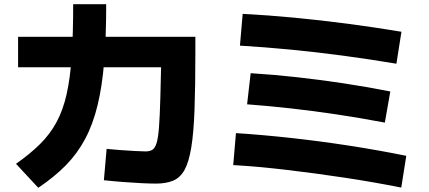

<svg xmlns="http://www.w3.org/2000/svg" viewBox="-20 -839 2040 913"><path d="M722 34Q693 34 652.5 32Q612 30 566 26.5Q520 23 474 18L487 -131Q514 -128 550.5 -125.5Q587 -123 620.5 -121Q654 -119 672 -119Q691 -119 703.5 -126Q716 -133 724 -157Q732 -181 736 -233Q740 -285 742.5 -375Q745 -465 748 -604L832 -519H66V-664H909V-588Q909 -428 905 -317.5Q901 -207 889.5 -137.5Q878 -68 857.5 -31Q837 6 803.5 20Q770 34 722 34ZM56 -60Q123 -107 170.5 -154Q218 -201 249 -258.5Q280 -316 297 -392Q314 -468 321 -572.5Q328 -677 328 -819H485Q485 -665 475.5 -547Q466 -429 444 -338.5Q422 -248 385 -178.5Q348 -109 293 -53Q238 3 162 54Z M1888 53Q1758 27 1619 6Q1480 -15 1344.5 -31Q1209 -47 1089 -54L1102 -206Q1227 -198 1363.5 -183Q1500 -168 1639.5 -146.5Q1779 -125 1912 -98ZM1810 -256Q1694 -278 1584 -294.5Q1474 -311 1367.5 -323Q1261 -335 1155 -343L1172 -491Q1283 -484 1391 -472Q1499 -460 1609 -443.5Q1719 -427 1836 -404ZM1865 -536Q1740 -557 1613.5 -574Q1487 -591 1362.5 -603Q1238 -615 1121 -622L1134 -773Q1253 -767 1379 -755Q1505 -743 1634 -726Q1763 -709 1889 -688Z"/></svg>

Font: M PLUS 2 Thin ExtraBold
Style: Regular
Weight: 800
Version: Version 1.001